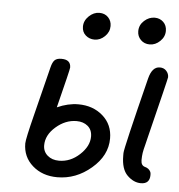

<svg xmlns="http://www.w3.org/2000/svg" viewBox="-47 -656 659 706"><g transform="rotate(5 282.0 -303.0)"><path d="M62 -108.9Q62 -125 85.9 -219.2Q109.9 -314.5 129.9 -395Q134.8 -415 142.8 -422.6Q150.9 -430.2 167 -430.2H168Q202.1 -430.2 202.1 -400.9Q202.1 -394 166 -251Q206.1 -269 244.1 -269Q298.3 -269 334.7 -237.1Q371.1 -205.1 371.1 -153.8Q371.1 -90.8 314.9 -43Q258.8 4.9 189.9 4.9Q134.8 4.9 98.4 -27.1Q62 -59.1 62 -108.9ZM131.8 -107.9Q131.8 -85 148.4 -70.6Q165 -56.2 190.9 -56.2Q232.9 -56.2 266.8 -87.6Q300.8 -119.1 300.8 -154.8Q300.8 -179.7 284.4 -193.4Q268.1 -207 243.2 -207Q202.1 -207 167 -176.5Q131.8 -146 131.8 -107.9ZM235.8 -555.2Q235.8 -577.1 253.4 -594Q271 -610.8 292 -610.8Q312 -610.8 324.5 -597.9Q336.9 -585 336.9 -565.9Q336.9 -543.9 320.1 -527.6Q303.2 -511.2 282.2 -511.2Q263.2 -511.2 249.5 -523.2Q235.8 -535.2 235.8 -555.2ZM424.8 -95.2V-105Q424.8 -122.1 491.2 -386.2Q502.4 -430.2 530.8 -430.2Q545.9 -430.2 554.9 -420.2Q564 -410.2 564 -397Q564 -392.1 507.8 -166Q506.8 -160.2 502 -142.1Q497.1 -124 495.1 -111.6Q493.2 -99.1 493.2 -85Q493.2 -64.9 508.1 -61Q522.9 -57.1 528.8 -44.9Q530.8 -42 530.8 -33.2Q530.8 0 498 0Q471.2 0 448 -22.7Q424.8 -45.4 424.8 -95.2ZM439.9 -556.2Q439.9 -579.1 457.5 -595Q475.1 -610.8 496.1 -610.8Q515.1 -610.8 528.1 -598.4Q541 -585.9 541 -565.9Q541 -543.9 523.9 -527.6Q506.8 -511.2 485.8 -511.2Q465.8 -511.2 452.9 -524.2Q439.9 -537.1 439.9 -556.2Z"/></g></svg>

Font: CMU Typewriter Text
Style: Italic
Weight: 500
Italic angle: -14.04°
Version: Version 0.7.0